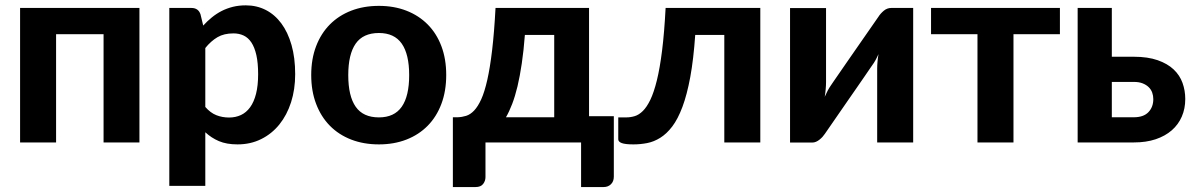

<svg xmlns="http://www.w3.org/2000/svg" viewBox="-20 -546 4582 736"><path d="M514.5 -515.5V0H377V-415H195V0H57V-515.5Z M629 166.5V-515.5H714Q740 -515.5 748.5 -491.5L759 -448Q774.5 -465 792 -479.2Q809.5 -493.5 829.5 -503.8Q849.5 -514 872.5 -519.8Q895.5 -525.5 922.5 -525.5Q964 -525.5 998.8 -507.8Q1033.5 -490 1058.5 -456.2Q1083.5 -422.5 1097.5 -373.5Q1111.5 -324.5 1111.5 -261.5Q1111.5 -203.5 1095.8 -154.2Q1080 -105 1051 -69Q1022 -33 981.2 -12.8Q940.5 7.5 890.5 7.5Q848.5 7.5 819.2 -5Q790 -17.5 767 -39V166.5ZM875 -418Q838.5 -418 813.8 -403.5Q789 -389 767 -362V-136Q786.5 -113.5 809.2 -104.5Q832 -95.5 858 -95.5Q883 -95.5 903.5 -105Q924 -114.5 938.8 -134.8Q953.5 -155 961.5 -186.5Q969.5 -218 969.5 -261.5Q969.5 -304.5 962.8 -334.5Q956 -364.5 943.8 -383Q931.5 -401.5 914 -409.8Q896.5 -418 875 -418Z M1432.5 -523.5Q1490.5 -523.5 1538 -505Q1585.5 -486.5 1619.5 -452.2Q1653.5 -418 1672 -369Q1690.5 -320 1690.5 -258.5Q1690.5 -197 1672 -147.8Q1653.5 -98.5 1619.5 -64Q1585.5 -29.5 1538 -11Q1490.5 7.5 1432.5 7.5Q1374 7.5 1326.2 -11Q1278.5 -29.5 1244.5 -64Q1210.5 -98.5 1191.8 -147.8Q1173 -197 1173 -258.5Q1173 -320 1191.8 -369Q1210.5 -418 1244.5 -452.2Q1278.5 -486.5 1326.2 -505Q1374 -523.5 1432.5 -523.5ZM1432.5 -96Q1491.5 -96 1520 -136.8Q1548.5 -177.5 1548.5 -258Q1548.5 -338 1520 -378.8Q1491.5 -419.5 1432.5 -419.5Q1372 -419.5 1343.5 -378.8Q1315 -338 1315 -258Q1315 -177.5 1343.5 -136.8Q1372 -96 1432.5 -96Z M2238 -515.5V-100.5H2333V131Q2333 149.5 2322 160.2Q2311 171 2294 171H2207.5V0H1841V133Q1841 147.5 1832 159.2Q1823 171 1803 171H1716V-96.5H1734.5Q1751 -97 1767 -102Q1783 -107 1797.5 -122.2Q1812 -137.5 1824.8 -165.5Q1837.5 -193.5 1848 -240Q1858.5 -286.5 1866.5 -354Q1874.5 -421.5 1879.5 -515.5ZM1992 -412Q1987.5 -352 1980.2 -303Q1973 -254 1963.8 -215.2Q1954.5 -176.5 1943.2 -147.2Q1932 -118 1919.5 -96.5H2104.5V-412Z M2894.5 -515.5V0H2756.5V-412H2645Q2638.5 -318 2626 -250.5Q2613.5 -183 2596 -136.2Q2578.5 -89.5 2557 -61.2Q2535.5 -33 2511 -17.8Q2486.5 -2.5 2460.5 2.5Q2434.5 7.5 2408 7.5Q2377 7.5 2363.5 2.5Q2350 -2.5 2350 -12V-96H2381Q2397 -96 2413 -100.8Q2429 -105.5 2444.2 -120.5Q2459.5 -135.5 2473 -163.5Q2486.5 -191.5 2498 -238Q2509.5 -284.5 2518 -352.5Q2526.5 -420.5 2531.5 -515.5Z M3008.5 0.5V-515H3146.5V-231.5Q3146.5 -219.5 3145.2 -204.8Q3144 -190 3141.5 -175Q3153 -201.5 3165 -218.5Q3165.5 -219.5 3173.8 -231.5Q3182 -243.5 3195 -262.2Q3208 -281 3224.2 -304.5Q3240.5 -328 3257.5 -352.5Q3297 -409.5 3347.5 -482Q3355 -494 3367.8 -504.8Q3380.5 -515.5 3396.5 -515.5H3480.5V0H3342.5V-283.5Q3342.5 -295 3343.8 -309.5Q3345 -324 3347.5 -338.5Q3336 -312.5 3324 -296.5Q3323 -295.5 3315 -283.5Q3307 -271.5 3294 -252.8Q3281 -234 3264.8 -210.5Q3248.5 -187 3231.5 -162.5Q3192 -105.5 3142 -33Q3138 -27 3132.8 -21.2Q3127.5 -15.5 3121.2 -10.5Q3115 -5.5 3108 -2.5Q3101 0.5 3093 0.5Z M3549 -515.5H4043V-415H3865V0H3727V-415H3549Z M4242 -515.5V-328.5H4326Q4380 -328.5 4417.8 -315.2Q4455.5 -302 4479 -279.8Q4502.5 -257.5 4513 -228.2Q4523.5 -199 4523.5 -166.5Q4523.5 -129.5 4510.2 -99Q4497 -68.5 4471.8 -46.5Q4446.5 -24.5 4410 -12.2Q4373.5 0 4327 0H4111V-515.5ZM4242 -232V-96.5H4326.5Q4363.5 -96.5 4382.2 -116Q4401 -135.5 4401 -166Q4401 -179 4396.8 -191Q4392.5 -203 4383.2 -212Q4374 -221 4360 -226.5Q4346 -232 4326.5 -232Z"/></svg>

Font: Lato Heavy
Style: Regular
Weight: 800
Designer: Lukasz Dziedzic
Foundry: tyPoland Lukasz Dziedzic
Version: Version 2.007; 2014-02-27